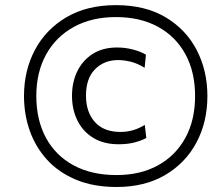

<svg xmlns="http://www.w3.org/2000/svg" viewBox="-20 -718 862 748"><path d="M434 10.5Q345 10.5 277.2 -17.5Q209.5 -45.5 164.2 -94.8Q119 -144 96.2 -208Q73.5 -272 73.5 -344Q73.5 -443.5 116.2 -523.8Q159 -604 239 -651Q319 -698 431.5 -698Q546 -698 625.5 -650.5Q705 -603 746.5 -522.8Q788 -442.5 788 -344Q788 -242.5 745.2 -162.5Q702.5 -82.5 623.2 -36Q544 10.5 434 10.5ZM434 -36Q527 -36 595.8 -74Q664.5 -112 702.2 -181Q740 -250 740 -344Q740 -437.5 702.5 -506.5Q665 -575.5 595.8 -613.5Q526.5 -651.5 431.5 -651.5Q337.5 -651.5 267.8 -613.2Q198 -575 159.8 -506Q121.5 -437 121.5 -344Q121.5 -250.5 159 -181.2Q196.5 -112 266.5 -74Q336.5 -36 434 -36ZM442.5 -156Q384 -156 343.5 -180.8Q303 -205.5 281.8 -248.2Q260.5 -291 260.5 -344.5Q260.5 -398 281.2 -440.5Q302 -483 341.2 -508Q380.5 -533 436 -533Q467.5 -533 497.5 -525.2Q527.5 -517.5 548.5 -505L543.5 -454Q512.5 -472.5 486.8 -478.2Q461 -484 440.5 -484Q385.5 -484 350.2 -448.2Q315 -412.5 315 -345.5Q315 -281.5 349.5 -242.8Q384 -204 449.5 -204Q500.5 -204 544 -231.5L550 -180.5Q532 -170.5 504.8 -163.2Q477.5 -156 442.5 -156Z"/></svg>

Font: Heraclito Light
Style: Italic
Weight: 300
Italic angle: -12°
Designer: Kostas Bartsokas (font) & Cristiano Sobral (main changes)
Foundry: Kostas Bartsokas (font) & Cristiano Sobral (main changes)
Version: Version 1.00;July 8, 2020;FontCreator 13.0.0.2655 64-bit